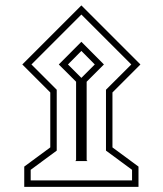

<svg xmlns="http://www.w3.org/2000/svg" viewBox="-20 -644 616 727"><path d="M64.5 -399.9 288.1 -623.5 511.7 -399.9 405.8 -293.9V-85.9L504.4 -13.2V63.5H71.8V-13.2L170.4 -85.9V-293.9ZM99.1 -399.9 194.8 -304.2V-73.7L96.2 -1V39.1H480V-1L381.3 -73.7V-304.2L477.1 -399.9L288.1 -588.9ZM264.6 -34.2 268.1 -37.1V-334.5L202.6 -399.9L288.1 -485.8L373.5 -399.9L308.1 -334.5V-37.1L311.5 -34.2ZM237.3 -399.9 288.1 -349.1 338.9 -399.9 288.1 -451.2Z"/></svg>

Font: Vazir Thin FD-UI
Style: Thin-FD-UI
Weight: 100
Designer: Saber Rastikerdar
Foundry: Saber Rastikerdar
Version: Version 30.1.0